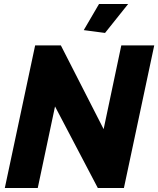

<svg xmlns="http://www.w3.org/2000/svg" viewBox="-20 -936 788 956"><path d="M155 -710H283L496 -293L584 -710H748L597 0H467L254 -406L168 0H4ZM503 -772 397 -786 473 -916H618Z"/></svg>

Font: Raleway ExtraBold
Style: Italic
Weight: 800
Italic angle: -12°
Designer: Matt McInerney, Pablo Impallari, Rodrigo Fuenzalida
Foundry: Matt McInerney, Pablo Impallari, Rodrigo Fuenzalida
Version: Version 4.026